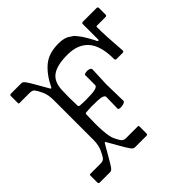

<svg xmlns="http://www.w3.org/2000/svg" viewBox="-181 -940 1129 1129"><g transform="rotate(-45 383.5 -375.0)"><path d="M433.1 -75.2Q438 -75.2 438 -69.8V-9.8Q438 0 428.2 0H331.1Q320.3 0 308.6 -15.6Q296.9 -31.2 271 -77.1Q245.1 -123 233.9 -142.1Q229 -149.9 224.1 -142.1Q212.9 -123 186.5 -77.1Q160.2 -31.2 149.4 -15.6Q137.7 0 127 0H40Q30.3 0 29.8 -9.8V-69.8Q29.8 -74.7 35.2 -75.2H122.1Q142.1 -75.2 151.9 -85.9Q161.6 -96.7 176.3 -128.9Q190.9 -160.2 190.9 -202.1V-537.1Q190.9 -579.1 176.3 -610.4Q161.6 -641.6 151.9 -653.3Q142.1 -664.1 122.1 -664.1H35.2Q30.3 -664.1 29.8 -668.9V-729Q29.8 -738.8 40 -738.8H127Q137.7 -739.3 149.4 -723.6Q161.1 -708 187 -662.1Q212.9 -616.2 224.1 -597.2Q229 -589.4 233.9 -597.2Q268.1 -668.9 316.4 -709.5Q364.7 -750 444.8 -750Q495.6 -750 519.5 -731.4Q531.2 -723.1 537.6 -719.7Q543.9 -716.3 553.7 -703.1Q563.5 -689.9 567.4 -686Q573.7 -678.7 594.2 -643.1Q614.3 -607.9 617.2 -599.1Q620.1 -594.2 624 -595.2Q627.9 -596.2 627.9 -600.1V-729Q627.9 -738.8 638.2 -738.8H752Q761.7 -738.8 762.2 -729V-673.8Q762.2 -664.1 752 -664.1H679.2Q674.3 -664.1 673.8 -659.2Q673.8 -585 684.1 -457Q686 -443.8 673.8 -443.8H623Q613.3 -443.8 612.8 -454.1Q612.8 -564.5 567.9 -615.2Q522.9 -666 437 -666Q351.1 -666 310.5 -637.7Q270 -609.4 267.1 -543.9Q264.2 -478.5 267.1 -413.1Q267.1 -403.3 276.9 -402.8Q322.3 -398.9 374 -402.3Q425.8 -405.8 425.8 -424.8V-508.8Q425.8 -512.7 439.5 -515.6Q453.1 -518.6 466.8 -514.2Q480.5 -510.3 480 -499L475.1 -380.9L478 -241.2Q478 -233.4 463.9 -228.5Q450.2 -223.6 435.5 -224.6Q420.9 -226.1 420.9 -232.9L422.9 -328.1Q422.9 -347.2 371.6 -349.6Q320.3 -352.1 276.9 -348.1Q267.1 -348.1 267.1 -337.9Q260.3 -173.8 282.2 -127Q296.4 -96.7 306.2 -85.9Q315.9 -74.7 335.9 -75.2Z"/></g></svg>

Font: BrevierViennese-Regular
Style: Regular
Weight: 400
Designer: Johannes Lang & Ellmer Stefan
Foundry: Johannes Lang & Ellmer Stefan
Version: Version 1.001;PS 001.001;hotconv 1.0.70;makeotf.lib2.5.58329